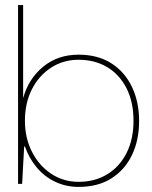

<svg xmlns="http://www.w3.org/2000/svg" viewBox="-20 -723 598 755"><path d="M289 12Q240 12 197.5 -8Q155 -28 124.5 -64.5Q94 -101 78 -147H75L67 0H51V-703H71V-337Q92 -413 149.5 -460.5Q207 -508 289 -508Q365 -508 418 -474Q471 -440 499 -381Q527 -322 527 -247Q527 -172 499 -113.5Q471 -55 418 -21.5Q365 12 289 12ZM289 -8Q353 -8 401.5 -37.5Q450 -67 477.5 -121Q505 -175 505 -248Q505 -322 477.5 -376Q450 -430 401.5 -459Q353 -488 289 -488Q229 -488 181 -457Q133 -426 105.5 -372Q78 -318 78 -248Q78 -181 105.5 -126.5Q133 -72 181 -40Q229 -8 289 -8Z"/></svg>

Font: DM Sans 36pt Thin
Style: Regular
Weight: 250
Designer: Colophon Foundry, Jonny Pinhorn
Foundry: Colophon Foundry
Version: Version 4.004;gftools[0.9.30]